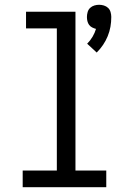

<svg xmlns="http://www.w3.org/2000/svg" viewBox="-20 -784 540 804"><path d="M385 -564 345 -601Q358 -614 367.5 -630Q377 -646 382 -663Q374 -665 366 -669Q358 -673 353 -680Q348 -687 346 -695.5Q344 -704 344 -713Q344 -723 347 -733.5Q350 -744 357.5 -751Q365 -758 375 -761Q385 -764 395 -764Q405 -764 415 -761Q425 -758 432.5 -751Q440 -744 443 -733.5Q446 -723 446 -713Q446 -692 442.5 -672Q439 -652 431 -632.5Q423 -613 411.5 -596Q400 -579 385 -564ZM75 0V-70H218V-665H89V-735H296V-70H425V0Z"/></svg>

Font: Iosevka MaddieWtf
Style: Regular
Weight: 400
Monospace: yes
Designer: Belleve Invis
Foundry: Belleve Invis
Version: Version 31.3.0; ttfautohint (v1.8.3)